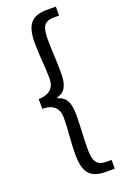

<svg xmlns="http://www.w3.org/2000/svg" viewBox="-180 -846 698 1071"><g transform="rotate(-20 169.0 -311.0)"><path d="M254 170H304V118H275C215 118 199 88 199 16C199 -52 205 -111 205 -187C205 -258 187 -295 138 -308V-313C187 -326 205 -362 205 -434C205 -511 199 -569 199 -637C199 -710 215 -739 275 -739H304V-792H254C166 -792 124 -758 124 -642C124 -561 134 -502 134 -426C134 -384 114 -341 38 -340V-282C114 -282 134 -239 134 -194C134 -119 124 -60 124 22C124 137 166 170 254 170Z"/></g></svg>

Font: Noto Sans HK
Style: Regular
Weight: 400
Designer: Ryoko NISHIZUKA 西塚涼子 (kana, bopomofo & ideographs); Paul D. Hunt (Latin, Greek & Cyrillic); Sandoll Communications 산돌커뮤니
Foundry: Adobe
Version: Version 2.004;hotconv 1.0.118;makeotfexe 2.5.65603